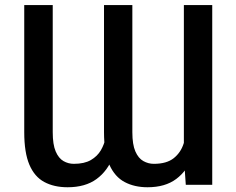

<svg xmlns="http://www.w3.org/2000/svg" viewBox="-20 -748 957 777"><path d="M724.1 -110.8V-727.5H838.9V0H731.9ZM734.9 -246.1 780.3 -247.1Q780.3 -173.3 759 -115.2Q737.8 -57.1 693.1 -23.7Q648.4 9.8 577.1 9.8Q524.4 9.8 484.6 -11.2Q444.8 -32.2 422.9 -80.8Q400.9 -129.4 400.9 -212.9V-727.5H515.6V-212.9Q515.6 -163.1 527.8 -135.3Q540 -107.4 560.1 -96.2Q580.1 -85 602.5 -85Q654.3 -85 683.1 -107.9Q711.9 -130.9 723.4 -167.7Q734.9 -204.6 734.9 -246.1ZM413.1 -246.1 459 -247.1Q459.5 -172.9 437.7 -114.7Q416 -56.6 370.6 -23.4Q325.2 9.8 253.4 9.8Q198.7 9.8 159.2 -11.5Q119.6 -32.7 98.9 -81.5Q78.1 -130.4 78.1 -212.9V-727.5H193.4V-212.9Q193.4 -163.1 205.3 -135.3Q217.3 -107.4 236.8 -96.2Q256.3 -85 278.8 -85Q321.3 -85 347.7 -100.3Q374 -115.7 388.2 -139.9Q402.3 -164.1 407.7 -192.1Q413.1 -220.2 413.1 -246.1Z"/></svg>

Font: Inter 17pt Medium
Style: Regular
Weight: 500
Version: Version 4.001;git-66647c0bb